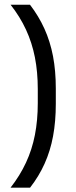

<svg xmlns="http://www.w3.org/2000/svg" viewBox="-20 -696 332 836"><path d="M144.5 -308Q144.5 -382.5 132 -446.2Q119.5 -510 93.2 -566.8Q67 -623.5 26 -675.5H110.5Q148.5 -626 173.5 -570.8Q198.5 -515.5 210.8 -451.5Q223 -387.5 223 -310V-244.5Q223 -167 211 -102.8Q199 -38.5 174.2 16.5Q149.5 71.5 111 121H26Q67 68.5 93.2 12Q119.5 -44.5 132 -108.5Q144.5 -172.5 144.5 -247Z"/></svg>

Font: Anek Telugu
Style: Regular
Weight: 400
Designer: Omkar Bhoir (Telugu), Yesha Goshar (Latin)
Foundry: Ek Type
Version: Version 1.003